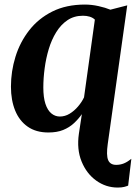

<svg xmlns="http://www.w3.org/2000/svg" viewBox="-20 -570 600 842"><path d="M496 252.5Q444.5 252.5 402 222Q359.5 191.5 337.8 138.2Q316 85 326 16L339 -69.5Q324 -48 304 -29.5Q284 -11 257 0Q230 11 192 11Q138 11 101.5 -14.5Q65 -40 46.5 -85.2Q28 -130.5 28 -190Q28 -257 47.8 -321Q67.5 -385 108 -437Q148.5 -489 209.5 -519.5Q270.5 -550 352.5 -550Q382 -550 412.2 -543.2Q442.5 -536.5 464 -527.5L538 -546.5L452.5 61.5Q445.5 110.5 454.2 131.8Q463 153 489.5 153Q507 153 522.8 146.8Q538.5 140.5 556 126.5L542 244Q535 247 524 249.8Q513 252.5 496 252.5ZM242.5 -59Q265 -59 285.2 -71.2Q305.5 -83.5 322 -102.8Q338.5 -122 348.5 -143L396 -484Q386.5 -493 373 -497Q359.5 -501 344 -501Q305 -501 276 -481.5Q247 -462 226.5 -428.8Q206 -395.5 193.8 -354.8Q181.5 -314 175.8 -270.2Q170 -226.5 170 -186.5Q170 -143 179.2 -114.8Q188.5 -86.5 205 -72.8Q221.5 -59 242.5 -59Z"/></svg>

Font: Merriweather 60pt
Style: Bold Italic
Weight: 700
Italic angle: -7.8°
Version: Version 2.101